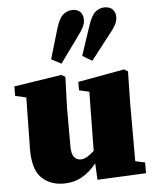

<svg xmlns="http://www.w3.org/2000/svg" viewBox="-56 -847 729 910"><g transform="rotate(-5 308.5 -392.0)"><path d="M371 12 367 -67Q337 -28 298 -6Q259 16 211 16Q145 16 104.5 -24.5Q64 -65 65 -164L69 -406L17 -418V-463L244 -498L262 -487L257 -343V-159Q257 -120 269.5 -105.5Q282 -91 301 -91Q316 -91 332.5 -101Q349 -111 365 -126L369 -407L321 -418V-458L542 -498L560 -487L557 -343V-60L603 -50V1ZM202 -576 244 -718Q258 -765 277.5 -782.5Q297 -800 324 -800Q347 -800 360 -786.5Q373 -773 373 -749Q373 -732 364 -714Q355 -696 336 -671L249 -551ZM350 -579 397 -720Q412 -766 431.5 -782.5Q451 -799 475 -799Q501 -799 514 -785Q527 -771 527 -750Q527 -730 517 -711.5Q507 -693 487 -669L396 -552Z"/></g></svg>

Font: Source Serif 4 Black
Style: Regular
Weight: 900
Designer: Frank Grießhammer
Foundry: Adobe
Version: Version 4.005;hotconv 1.1.0;makeotfexe 2.6.0